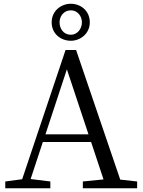

<svg xmlns="http://www.w3.org/2000/svg" viewBox="-20 -1002 759 1022"><path d="M357 -947C393 -947 416 -916 416 -883C416 -850 393 -817 357 -817C318 -817 297 -850 297 -883C297 -916 320 -947 357 -947ZM357 -785C408 -785 458 -823 458 -883C458 -946 408 -982 357 -982C305 -982 255 -944 255 -883C255 -821 305 -785 357 -785ZM222 -287 336 -633 451 -287ZM620 -46 385 -736H329L98 -48L8 -36V0H248V-36L143 -49L208 -246H465L531 -47L421 -36V0H710V-36Z"/></svg>

Font: Source Han Serif AKR9
Style: Regular
Weight: 400
Designer: Ryoko NISHIZUKA 西塚涼子 (kana & ideographs); Frank Grießhammer (Latin, Greek & Cyrillic); Sandoll Communications 산돌커뮤니케이션, 
Foundry: Adobe Systems Incorporated
Version: Version 1.005;hotconv 1.0.107;makeotfexe 2.5.65593